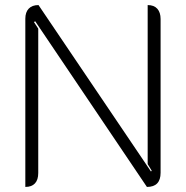

<svg xmlns="http://www.w3.org/2000/svg" viewBox="-20 -729 734 758"><path d="M80 -655Q80 -681 93.5 -695Q107 -709 132 -709L576 -52L579 -55L563 -81V-709Q588 -709 601 -694.5Q614 -680 614 -654V-47Q614 9 560 9L119 -645L114 -642L131 -616V-46Q131 -19 118 -5Q105 9 80 9Z"/></svg>

Font: K2D Thin
Style: Regular
Weight: 100
Designer: Katatrad Aksorn Co.,Ltd.
Foundry: Cadson Demak Co.,Ltd.
Version: Version 1.000; ttfautohint (v1.6)